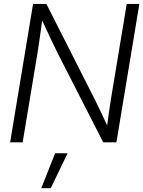

<svg xmlns="http://www.w3.org/2000/svg" viewBox="-20 -748 752 1009"><path d="M33.2 0 153.8 -727.5H223.6L477.1 -227.5Q490.2 -202.1 507.8 -164.6Q525.4 -127 543 -88.9Q547.9 -126 553.7 -166.3Q559.6 -206.5 563.5 -230.5L646 -727.5H712.4L591.8 0H522.5L285.2 -464.4Q271 -492.2 249.5 -537.6Q228 -583 201.7 -640.1Q193.8 -581.1 187.3 -537.1Q180.7 -493.2 176.3 -464.8L99.1 0ZM196.8 241.2 269.5 57.6H335L246.6 241.2Z"/></svg>

Font: Inter Display Light
Style: Italic
Weight: 300
Italic angle: -9.39999°
Designer: Rasmus Andersson
Foundry: rsms
Version: Version 4.000;git-a52131595